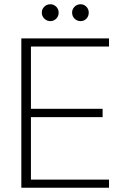

<svg xmlns="http://www.w3.org/2000/svg" viewBox="-20 -880 589 900"><path d="M80 0V-700H491V-662H125V-370H461V-331H125V-38H491V0ZM216 -781Q200 -781 188 -792.5Q176 -804 176 -821Q176 -837 187.5 -848.5Q199 -860 216 -860Q232 -860 243.5 -848.5Q255 -837 255 -821Q255 -804 243.5 -792.5Q232 -781 216 -781ZM358 -781Q341 -781 329.5 -792.5Q318 -804 318 -821Q318 -837 329.5 -848.5Q341 -860 358 -860Q374 -860 385 -848.5Q396 -837 396 -821Q396 -804 385 -792.5Q374 -781 358 -781Z"/></svg>

Font: DM Sans 11pt ExtraLight
Style: Regular
Weight: 250
Version: Version 4.004;gftools[0.9.30]